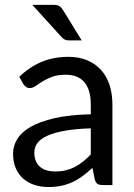

<svg xmlns="http://www.w3.org/2000/svg" viewBox="-20 -744 537 772"><path d="M345 -228V-123C335 -112.3 324.8 -102.8 314.2 -94.5C303.8 -86.2 292.8 -79 281.2 -73C269.8 -67 257.5 -62.4 244.5 -59.2C231.5 -56.1 217.2 -54.5 201.5 -54.5C189.8 -54.5 178.9 -55.9 168.8 -58.8C158.6 -61.6 149.8 -66.1 142.2 -72.2C134.8 -78.4 128.8 -86.3 124.5 -96C120.2 -105.7 118 -117.2 118 -130.5C118 -144.5 122.1 -157.2 130.2 -168.5C138.4 -179.8 151.6 -189.7 169.8 -198C187.9 -206.3 211.4 -213.1 240.2 -218.2C269.1 -223.4 304 -226.7 345 -228ZM57.5 -435 73.5 -406.5C76.5 -401.8 80.2 -397.9 84.5 -394.8C88.8 -391.6 94 -390 100 -390C107.7 -390 115.4 -392.8 123.2 -398.2C131.1 -403.8 140.4 -409.9 151.2 -416.8C162.1 -423.6 174.9 -429.8 189.8 -435.2C204.6 -440.8 223 -443.5 245 -443.5C277.7 -443.5 302.5 -433.4 319.5 -413.2C336.5 -393.1 345 -363.3 345 -324V-284.5C287.3 -283.2 238.7 -277.9 199 -268.8C159.3 -259.6 127.2 -247.8 102.5 -233.5C77.8 -219.2 60 -202.8 49 -184.2C38 -165.8 32.5 -146.5 32.5 -126.5C32.5 -103.5 36.2 -83.6 43.8 -66.8C51.2 -49.9 61.4 -36 74.2 -25C87.1 -14 102.2 -5.8 119.5 -0.2C136.8 5.2 155.3 8 175 8C194.3 8 211.9 6.2 227.8 2.8C243.6 -0.8 258.5 -5.8 272.5 -12.2C286.5 -18.8 299.8 -26.8 312.5 -36.2C325.2 -45.8 338.2 -56.7 351.5 -69L361.5 -21C364.2 -12.7 367.8 -7.1 372.5 -4.2C377.2 -1.4 383.8 0 392.5 0H432V-324C432 -352.3 428.2 -378.3 420.5 -402C412.8 -425.7 401.5 -445.8 386.5 -462.5C371.5 -479.2 353 -492.2 331 -501.5C309 -510.8 283.8 -515.5 255.5 -515.5C216.2 -515.5 180.3 -508.8 148 -495.5C115.7 -482.2 85.5 -462 57.5 -435ZM194.5 -724.5H110L227 -595.5C231.7 -590.5 236.2 -586.9 240.5 -584.8C244.8 -582.6 250.5 -581.5 257.5 -581.5H308.5L234 -702.5C229.3 -710.2 224.3 -715.8 219 -719.2C213.7 -722.8 205.5 -724.5 194.5 -724.5Z"/></svg>

Font: LatoLatin
Style: Regular
Weight: 400
Designer: Lukasz Dziedzic with Adam Twardoch and Botio Nikoltchev
Foundry: tyPoland Lukasz Dziedzic
Version: Version 2.015; 2015-08-06; http://www.latofonts.com/